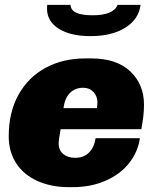

<svg xmlns="http://www.w3.org/2000/svg" viewBox="-20 -762 640 792"><path d="M574 -330Q574 -305 571 -281Q568 -257 563 -229H230Q222 -185 222 -170Q222 -142 241 -126.5Q260 -111 290 -111Q325 -111 347 -132.5Q369 -154 374 -192H557Q549 -135 512.5 -89Q476 -43 415.5 -16.5Q355 10 279 10H264Q192 10 135.5 -15Q79 -40 47.5 -87.5Q16 -135 16 -200Q16 -299 56.5 -371.5Q97 -444 168.5 -482.5Q240 -521 332 -521H357Q461 -521 517.5 -467.5Q574 -414 574 -330ZM242 -316H380Q380 -319 381 -325Q382 -331 382 -339Q382 -365 365.5 -382.5Q349 -400 323 -400Q290 -400 268.5 -378.5Q247 -357 242 -316ZM174 -726Q174 -737 175 -742H271Q272 -699 361 -699Q449 -699 465 -742H560Q552 -682 496.5 -647.5Q441 -613 353 -613Q271 -613 222.5 -643.5Q174 -674 174 -726Z"/></svg>

Font: Chivo Black Italic
Style: Regular
Weight: 900
Italic angle: -8.05°
Designer: Hector Gatti
Foundry: Omnibus-Type
Version: Version 1.007